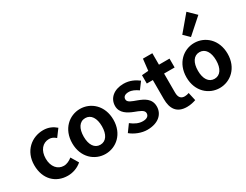

<svg xmlns="http://www.w3.org/2000/svg" viewBox="-87 -1543 2790 2175"><g transform="rotate(-30 1308.5 -455.0)"><path d="M317 14C379 14 447 -7 500 -54L442 -151C411 -126 373 -106 333 -106C252 -106 194 -174 194 -279C194 -385 252 -454 337 -454C369 -454 395 -441 423 -417L493 -511C452 -547 399 -574 329 -574C178 -574 44 -465 44 -279C44 -94 162 14 317 14Z M810 14C950 14 1079 -94 1079 -279C1079 -465 950 -574 810 -574C670 -574 541 -465 541 -279C541 -94 670 14 810 14ZM810 -106C734 -106 691 -174 691 -279C691 -385 734 -454 810 -454C886 -454 929 -385 929 -279C929 -174 886 -106 810 -106Z M1356 14C1503 14 1580 -65 1580 -163C1580 -267 1498 -304 1424 -332C1365 -354 1310 -369 1310 -410C1310 -442 1333 -464 1384 -464C1426 -464 1465 -444 1505 -416L1571 -505C1524 -540 1462 -574 1380 -574C1254 -574 1172 -503 1172 -402C1172 -309 1254 -266 1325 -238C1384 -215 1442 -197 1442 -155C1442 -120 1417 -96 1361 -96C1309 -96 1261 -118 1211 -157L1144 -65C1199 -19 1282 14 1356 14Z M1611 -444H1690V-196C1690 -70 1741 14 1875 14C1923 14 1962 3 1992 -7L1968 -114C1953 -108 1931 -103 1913 -103C1863 -103 1837 -132 1837 -196V-444H1975V-560H1837V-710H1714L1697 -560L1611 -553Z M2304 14C2444 14 2573 -94 2573 -279C2573 -465 2444 -574 2304 -574C2164 -574 2035 -465 2035 -279C2035 -94 2164 14 2304 14ZM2304 -106C2228 -106 2185 -174 2185 -279C2185 -385 2228 -454 2304 -454C2380 -454 2423 -385 2423 -279C2423 -174 2380 -106 2304 -106ZM2308 -650 2506 -826 2406 -924 2235 -721Z"/></g></svg>

Font: Kinto Sans
Style: Bold
Weight: 700
Designer: Authors: Ryoko NISHIZUKA  (kana & ideographs); Paul D. Hunt (Latin, Greek & Cyrillic); Wenlong ZHANG  (bopomofo); Sandol
Foundry: Adobe Systems Incorporated, ookami Inc.
Version: Version 0.001